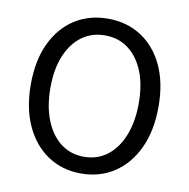

<svg xmlns="http://www.w3.org/2000/svg" viewBox="-77 -744 818 831"><g transform="rotate(10 332.0 -328.0)"><path d="M332 12Q249.7 12 186.4 -29.9Q123.2 -71.8 87.4 -148.7Q51.7 -225.5 51.7 -330.8Q51.7 -436 87.4 -511.6Q123.2 -587.2 186.4 -627.7Q249.7 -668.3 332 -668.3Q414.9 -668.3 478.1 -627.7Q541.4 -587.2 577.1 -511.6Q612.9 -436 612.9 -330.8Q612.9 -225.5 577.1 -148.7Q541.4 -71.8 478.1 -29.9Q414.9 12 332 12ZM332 -61.5Q390.9 -61.5 434.2 -94.7Q477.5 -127.9 501.8 -188.6Q526.1 -249.3 526.1 -330.8Q526.1 -412.3 501.8 -471.4Q477.5 -530.4 434.2 -562.6Q390.9 -594.8 332 -594.8Q273.6 -594.8 230 -562.6Q186.4 -530.4 162.1 -471.4Q137.8 -412.3 137.8 -330.8Q137.8 -249.3 162.1 -188.6Q186.4 -127.9 230 -94.7Q273.6 -61.5 332 -61.5Z"/></g></svg>

Font: Source Sans 3 Variable
Style: Regular
Weight: 200
Designer: Paul D. Hunt
Foundry: Adobe Systems Incorporated
Version: Version 3.026